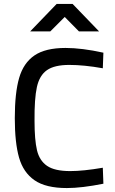

<svg xmlns="http://www.w3.org/2000/svg" viewBox="-20 -942 584 973"><path d="M55 0ZM55 -343Q55 -471 77 -547Q99 -623 154.5 -661Q210 -699 312 -699Q395 -699 504 -675L501 -596Q406 -613 331 -613Q256 -613 218 -586.5Q180 -560 167 -501Q154 -442 155 -330Q155 -233 167.5 -180.5Q180 -128 218.5 -101.5Q257 -75 336 -75Q402 -75 501 -92L504 -11Q394 11 319 11Q212 11 155 -28.5Q98 -68 76.5 -143.5Q55 -219 55 -343ZM267 -922H348L482 -783H380L308 -856L235 -783H133Z"/></svg>

Font: Cairo SemiBold
Style: Regular
Weight: 600
Designer: Mohamed Gaber, the designers of Titillium
Foundry: Kief Type Foundry
Version: Version 2.009; ttfautohint (v1.5.33-1714) -l 8 -r 50 -G 200 